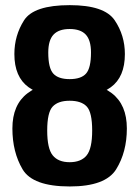

<svg xmlns="http://www.w3.org/2000/svg" viewBox="-20 -700 532 728"><path d="M244.5 7Q380 7 420.5 -58.2Q461 -123.5 461 -213Q461 -303 404 -346.5Q347 -390 244.5 -390Q142 -390 84.5 -346.5Q27 -303 27 -213Q27 -123.5 65.5 -58.2Q104 7 244.5 7ZM244 -85Q201 -85 180 -110.8Q159 -136.5 159 -205Q159 -274 179.8 -296Q200.5 -318 244 -318Q288.5 -318 309 -296Q329.5 -274 329.5 -205Q329.5 -136.5 308.5 -110.8Q287.5 -85 244 -85ZM244.5 -330.5Q347 -330.5 400.2 -369.2Q453.5 -408 453.5 -495Q453.5 -566 414.8 -623.2Q376 -680.5 244.5 -680.5Q108 -680.5 71.2 -623Q34.5 -565.5 34.5 -495Q34.5 -408 88.5 -369.2Q142.5 -330.5 244.5 -330.5ZM244 -400Q201 -400 182 -421Q163 -442 163 -501Q163 -547.5 183 -568.8Q203 -590 244 -590Q285.5 -590 305.2 -568.8Q325 -547.5 325 -501Q325 -442 306.2 -421Q287.5 -400 244 -400Z"/></svg>

Font: Anybody SemiCondensed SemiBold
Style: Regular
Weight: 600
Width: 4
Version: Version 1.113;gftools[0.9.25]